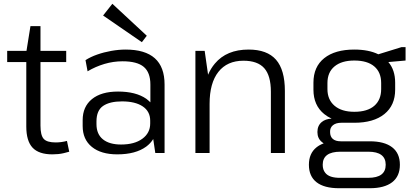

<svg xmlns="http://www.w3.org/2000/svg" viewBox="-20 -809 2175 1015"><path d="M257 7Q185 7 152 -28.5Q119 -64 119 -140V-481H18V-540H120L141 -671H194V-540H330V-481H194V-145Q194 -94 211 -75Q228 -56 274 -56Q289 -56 304 -58Q319 -60 334 -64L346 -7Q332 -3 317.5 0.5Q303 4 287.5 5.5Q272 7 257 7Z M600 7Q514 7 465.5 -32.5Q417 -72 417 -143V-174Q417 -245 466 -285Q515 -325 604 -325Q698 -325 753 -287Q765 -278 775 -268V-362Q775 -426 740 -455.5Q705 -485 628 -485Q579 -485 532 -471Q485 -457 443 -432L432 -491Q458 -508 493.5 -520.5Q529 -533 568.5 -540Q608 -547 644 -547Q747 -547 798.5 -501Q850 -455 850 -362V0H801L790 -74Q776 -51 753 -34Q697 7 600 7ZM620 -45Q691 -45 732.5 -75.5Q774 -106 774 -156V-171Q774 -220 734.5 -246.5Q695 -273 625 -273Q560 -273 525 -249Q490 -225 490 -167V-153Q490 -100 524 -72.5Q558 -45 620 -45ZM756 -620 730 -586 525 -727 574 -789Z M1412 -324Q1412 -409 1377 -448.5Q1342 -488 1267 -488Q1181 -488 1134.5 -429Q1088 -370 1088 -260V0H1013V-540H1062L1080 -414Q1094 -447 1116 -473Q1178 -547 1294 -547Q1392 -547 1439 -493.5Q1486 -440 1486 -328V0H1412Z M1853 -160H1784Q1756 -160 1740 -147Q1724 -134 1725 -111Q1725 -87 1739.5 -74.5Q1754 -62 1782 -62H1935Q2012 -62 2053 -30.5Q2094 1 2094 62Q2094 123 2053 154.5Q2012 186 1935 186H1772Q1694 186 1653.5 154.5Q1613 123 1613 62Q1613 2 1653 -30Q1669 -43 1691 -51Q1686 -54 1682 -58Q1658 -77 1658 -111Q1658 -145 1681 -164Q1700 -180 1733 -182Q1711 -192 1694 -206Q1637 -252 1637 -335V-372Q1637 -456 1694 -501.5Q1751 -547 1853 -547Q1929 -547 1980 -522L2103 -560H2124V-489L2033 -481Q2069 -439 2069 -372V-335Q2069 -252 2012 -206Q1955 -160 1853 -160ZM1853 -218Q1922 -218 1958.5 -249.5Q1995 -281 1995 -338V-370Q1995 -427 1958.5 -458Q1922 -489 1853 -489Q1786 -489 1748.5 -458Q1711 -427 1711 -370V-338Q1711 -282 1748.5 -250Q1786 -218 1853 -218ZM1927 131Q2019 131 2019 62Q2019 -7 1927 -7H1780Q1686 -7 1686 62Q1686 88 1699 104Q1720 132 1780 131Z"/></svg>

Font: Pathway Extreme 8pt Thin 12pt Light
Style: Regular
Weight: 300
Version: Version 1.001;gftools[0.9.26]